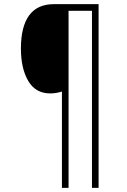

<svg xmlns="http://www.w3.org/2000/svg" viewBox="-20 -780 614 927"><path d="M456 127H424V-728H311V127H279V-338Q266 -334 252.5 -331.5Q239 -329 222 -329Q152 -329 116.5 -389Q81 -449 81 -546Q81 -651 120.5 -705.5Q160 -760 241 -760H456Z"/></svg>

Font: Noto Sans Khmer SemiCondensed ExtraLight
Style: Regular
Weight: 200
Width: 4
Designer: Danh Hong and the Monotype Design Team
Foundry: Monotype Imaging Inc.
Version: Version 2.004; ttfautohint (v1.8.4.7-5d5b)